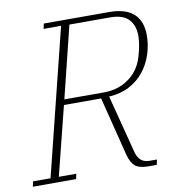

<svg xmlns="http://www.w3.org/2000/svg" viewBox="-86 -771 792 844"><g transform="rotate(-10 310.0 -349.0)"><path d="M-2 -23H76L238 -675H160L165 -698H456Q530 -698 566 -665Q602 -632 602 -569Q602 -526 588.5 -484.5Q575 -443 549 -410Q523 -377 483.5 -356Q444 -335 392 -332L460 -69Q467 -46 481 -34.5Q495 -23 521 -23H551L546 0H507Q469 0 450.5 -15Q432 -30 422 -67L356 -330H190L113 -23H191L186 0H-7ZM196 -354H373Q439 -354 487.5 -390.5Q536 -427 552 -492Q557 -509 561 -531.5Q565 -554 565 -573Q565 -619 539.5 -646.5Q514 -674 455 -674H275Z"/></g></svg>

Font: IBM Plex Serif ExtLt
Style: Italic
Weight: 200
Italic angle: -14°
Designer: Mike Abbink, Paul van der Laan, Pieter van Rosmalen
Foundry: Bold Monday
Version: Version 3.001